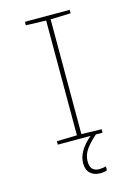

<svg xmlns="http://www.w3.org/2000/svg" viewBox="-136 -787 773 1078"><g transform="rotate(-15 250.0 -248.5)"><path d="M349 210V187Q333 193 310 193Q257 193 257 135Q257 96 280.5 64Q304 32 341 0H380V-20L263 -23V-690L380 -694V-714H120V-694L237 -690V-23L120 -20V0H310Q230 68 230 138Q230 177 252 197Q274 217 309 217Q333 217 349 210Z"/></g></svg>

Font: Noto Sans Mono UI Condensed Thin
Style: Regular
Weight: 250
Width: 3
Designer: Monotype Design team
Foundry: Monotype Imaging Inc.
Version: 1.000